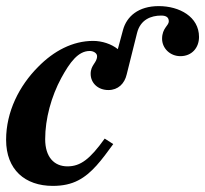

<svg xmlns="http://www.w3.org/2000/svg" viewBox="-25 -596 672 629"><path d="M361 -435C340 -452 309 -462 280 -462C213 -462 151 -429 100 -377C38 -315 -5 -230 -5 -138C-5 -40 57 13 148 13C181 13 208 7 231 -5C276 -28 308 -72 346 -124L318 -142C270 -75 239 -51 196 -51C152 -51 123 -82 123 -140C123 -207 143 -280 176 -341C204 -392 231 -429 269 -429C281 -429 293 -422 293 -412C293 -390 272 -384 272 -354C272 -324 296 -301 330 -301C362 -301 383 -322 390 -352L424 -488C435 -532 470 -545 503 -545C521 -545 528 -538 528 -526C528 -512 506 -504 506 -469C506 -438 532 -412 566 -412C603 -412 627 -439 627 -475C627 -541 563 -576 495 -576C428 -576 390 -542 378 -498Z"/></svg>

Font: XITS
Style: Bold Italic
Weight: 700
Italic angle: -16.33°
Designer: MicroPress Inc., with final additions and corrections provided by Coen Hoffman, Elsevier (retired)
Version: Version 1.302